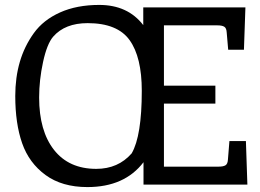

<svg xmlns="http://www.w3.org/2000/svg" viewBox="-20 -750 1055 780"><path d="M985 0H563V-91Q486 10 335 10Q232 10 165 -39Q98 -88 70 -168Q42 -248 42 -360Q42 -435 60.5 -498.5Q79 -562 117.5 -615.5Q156 -669 224 -699.5Q292 -730 383 -730Q499 -730 562 -648V-720H977L971 -548H907L901 -618Q900 -636 891 -641.5Q882 -647 863 -647H646V-402H855V-329H646V-73H868Q887 -73 896 -78.5Q905 -84 906 -102L912 -177H979ZM336 -656Q244 -656 196 -601Q171 -572 155 -498.5Q139 -425 139 -354Q139 -218 199.5 -141Q260 -64 371 -64Q460 -64 515 -127Q556 -198 556 -381Q556 -518 506.5 -587Q457 -656 336 -656Z"/></svg>

Font: Enriqueta
Style: Regular
Weight: 400
Designer: Viviana Monsalve, Gustavo Ibarra
Foundry: Viviana Monsalve, Gustavo Ibarra
Version: Version 1.002